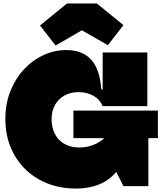

<svg xmlns="http://www.w3.org/2000/svg" viewBox="-20 -1075 945 1109"><path d="M418 14Q329 14 254.8 -15.2Q180.5 -44.5 125.8 -98.2Q71 -152 41 -225.5Q11 -299 11 -388Q11 -476 40 -548.8Q69 -621.5 118.8 -674.8Q168.5 -728 231.8 -757Q295 -786 363 -786Q425 -786 468.2 -761.2Q511.5 -736.5 535.8 -686Q560 -635.5 565 -559H613L573 -462Q558 -499.5 520.8 -521.2Q483.5 -543 434 -543Q387.5 -543 352.5 -523.5Q317.5 -504 297.8 -469Q278 -434 278 -388Q278 -351.5 288.8 -321Q299.5 -290.5 320.2 -268.8Q341 -247 371 -235Q401 -223 439 -223Q479.5 -223 516.2 -236.8Q553 -250.5 581.2 -275.5Q609.5 -300.5 625 -334L737 -327Q725 -209 685.2 -133.5Q645.5 -58 578.5 -22Q511.5 14 418 14ZM693 0 579 -226V-368H837V0ZM404 -277V-436H892V-277ZM573 -462V-772H831V-462ZM539 -1055 693 -930 603 -814 453 -900 301 -812 211 -928 367 -1055Z"/></svg>

Font: Hepta Slab ExtraLight Black
Style: Regular
Weight: 900
Version: Version 1.102